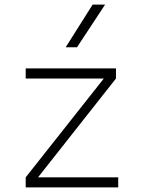

<svg xmlns="http://www.w3.org/2000/svg" viewBox="-20 -815 626 835"><path d="M91.8 0V-43.9L431.6 -473.6H91.8V-517.6H484.4V-473.6L145.5 -43.9H494.1V0ZM265.6 -609.4 382.8 -794.9H437L314.9 -609.4Z"/></svg>

Font: Cascadia Mono NF ExtraLight
Style: Regular
Weight: 200
Monospace: yes
Designer: Aaron Bell
Foundry: Saja Typeworks
Version: Version 2404.023; ttfautohint (v1.8.4)